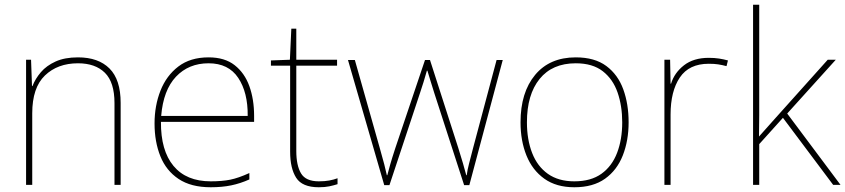

<svg xmlns="http://www.w3.org/2000/svg" viewBox="-20 -780 3566 810"><path d="M309 -538Q395 -538 442 -491Q489 -444 489 -346V0H463V-345Q463 -433 422.5 -473Q382 -513 309 -513Q223 -513 169.5 -461.5Q116 -410 116 -302V0H90V-528H111L115 -417H117Q129 -448 152.5 -475.5Q176 -503 214.5 -520.5Q253 -538 309 -538Z M860 -538Q928 -538 970 -505Q1012 -472 1032 -416.5Q1052 -361 1052 -291V-266H659Q658 -145 712 -80Q766 -15 869 -15Q917 -15 951.5 -22Q986 -29 1032 -50V-23Q994 -6 955.5 2Q917 10 869 10Q786 10 733.5 -25Q681 -60 656.5 -121Q632 -182 632 -259Q632 -334 657 -397.5Q682 -461 732.5 -499.5Q783 -538 860 -538ZM860 -513Q776 -513 722.5 -456.5Q669 -400 660 -291H1025Q1026 -390 985 -451.5Q944 -513 860 -513Z M1325 -15Q1350 -15 1369 -18.5Q1388 -22 1404 -28V-3Q1388 2 1369.5 6Q1351 10 1325 10Q1255 10 1229.5 -30Q1204 -70 1204 -140V-503H1123V-525L1203 -528L1209 -659H1230V-528H1402V-503H1230V-143Q1230 -82 1250 -48.5Q1270 -15 1325 -15Z M1812 -388Q1804 -414 1797.5 -434.5Q1791 -455 1783 -482H1781Q1767 -432 1752 -388L1623 1H1601L1448 -527H1477L1582 -156Q1595 -110 1601 -87Q1607 -64 1612 -41H1614Q1620 -64 1626.5 -87Q1633 -110 1648 -156L1773 -527H1794L1913 -157Q1936 -84 1947 -41H1949Q1952 -64 1958.5 -88.5Q1965 -113 1976 -156L2075 -527H2101L1960 1H1938Z M2632 -264Q2632 -187 2607.5 -124.5Q2583 -62 2532.5 -26Q2482 10 2403 10Q2327 10 2276.5 -26Q2226 -62 2201 -124Q2176 -186 2176 -264Q2176 -390 2237.5 -464Q2299 -538 2409 -538Q2489 -538 2538 -501.5Q2587 -465 2609.5 -403Q2632 -341 2632 -264ZM2203 -264Q2203 -191 2225 -134.5Q2247 -78 2291.5 -46.5Q2336 -15 2403 -15Q2473 -15 2517.5 -47Q2562 -79 2583.5 -135.5Q2605 -192 2605 -264Q2605 -333 2585.5 -389.5Q2566 -446 2523 -479.5Q2480 -513 2409 -513Q2310 -513 2256.5 -447Q2203 -381 2203 -264Z M2970 -536Q2994 -536 3013.5 -533Q3033 -530 3051 -525L3045 -501Q3026 -506 3009.5 -508.5Q2993 -511 2970 -511Q2887 -511 2848 -453Q2809 -395 2809 -297V0H2783V-528H2807L2809 -427H2811Q2825 -473 2865.5 -504.5Q2906 -536 2970 -536Z M3183 -385Q3183 -337 3183 -294Q3183 -251 3182 -204Q3199 -223 3211 -236.5Q3223 -250 3239 -268L3472 -528H3506L3301 -301L3526 0H3495L3283 -283L3183 -172V0H3157V-760H3183Z"/></svg>

Font: Noto Sans Bengali Thin
Style: Regular
Weight: 100
Designer: Jelle Bosma - Monotype Design Team
Foundry: Monotype Imaging Inc.
Version: Version 2.003; ttfautohint (v1.8.4.7-5d5b)